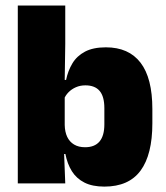

<svg xmlns="http://www.w3.org/2000/svg" viewBox="-20 -680 616 712"><path d="M367 12Q322.5 12 293 -3Q263.5 -18 246.5 -45.2Q229.5 -72.5 222.5 -109H180L220 -216.5Q220.5 -191 229.2 -172.5Q238 -154 254.8 -144Q271.5 -134 295.5 -134Q331 -134 349 -155.2Q367 -176.5 367 -219V-279Q367 -322 349.5 -342.8Q332 -363.5 296.5 -363.5Q277.5 -363.5 261.5 -356.5Q245.5 -349.5 234 -337.8Q222.5 -326 217 -311.5L176.5 -383.5H225Q232 -417.5 248.5 -445Q265 -472.5 295.2 -488.5Q325.5 -504.5 372.5 -504.5Q457.5 -504.5 501.2 -447.5Q545 -390.5 545 -275.5V-223Q545 -106.5 501.2 -47.2Q457.5 12 367 12ZM222 0H46V-659.5H222V-517L219.5 -352L220 -340V-158L217 -128.5Z"/></svg>

Font: Anek Devanagari ExtraBold
Style: Regular
Weight: 800
Designer: Kailash Malviya (Devanagari) & Yesha Goshar (Latin)
Foundry: Ek Type
Version: Version 1.003